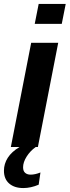

<svg xmlns="http://www.w3.org/2000/svg" viewBox="-38 -745 353 973"><path d="M80 208Q35 208 8.5 185Q-18 162 -18 120Q-18 85 1.5 54.5Q21 24 61 0H17L120 -528H257L154 0H143Q115 20 97 48.5Q79 77 79 103Q79 122 89.5 131Q100 140 117 140Q140 140 167 129L158 191Q118 208 80 208ZM138 -624 158 -725H295L275 -624Z"/></svg>

Font: Libra Sans Modern
Style: Bold Italic
Weight: 700
Italic angle: -12°
Foundry: Stefan Peev, Context Ltd
Version: Version 1.000